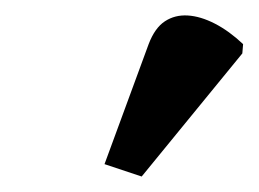

<svg xmlns="http://www.w3.org/2000/svg" viewBox="-20 -831 334 248"><path d="M163 -603 115 -619 172 -774Q180 -795 193 -803.5Q206 -812 222.5 -811Q239 -810 257.5 -800.5Q276 -791 294 -774L293 -762Z"/></svg>

Font: Noto Serif
Style: Italic
Weight: 400
Italic angle: -12°
Designer: Monotype Design Team
Foundry: Monotype Imaging Inc.
Version: Version 2.013